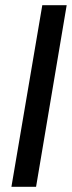

<svg xmlns="http://www.w3.org/2000/svg" viewBox="-20 -720 277 740"><path d="M24 0 143 -700H237L119 0Z"/></svg>

Font: Figtree Medium
Style: Italic
Weight: 500
Italic angle: -9.5°
Foundry: Erik Kennedy
Version: Version 2.001; ttfautohint (v1.8.4.7-5d5b);gftools[0.9.27]